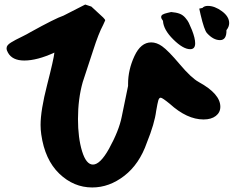

<svg xmlns="http://www.w3.org/2000/svg" viewBox="-20 -830 1040 847"><path d="M9 -617Q9 -624 13.5 -630Q18 -636 28.5 -642.5Q39 -649 49.5 -654.5Q60 -660 79.5 -669.5Q99 -679 114 -688Q224 -749 260 -761L356 -810L383 -801L435 -753Q444 -744 444 -740L435 -720Q415 -683 391 -608L345 -468Q324 -394 324 -305Q324 -222 342 -163Q360 -104 390 -104Q422 -104 461 -174Q505 -254 517 -315L545 -451V-460Q545 -522 573 -582.5Q601 -643 647 -643Q671 -643 695 -626Q722 -607 773 -546.5Q824 -486 857 -468Q952 -416 952 -359Q952 -334 932 -318.5Q912 -303 878 -303Q805 -303 729 -372Q696 -399 689 -399Q682 -399 678.5 -387.5Q675 -376 669 -341Q662 -285 628 -201Q595 -106 528.5 -54.5Q462 -3 387 -3Q305 -3 241.5 -64Q178 -125 162 -237Q159 -258 159 -279Q159 -343 188 -456Q217 -569 220 -598Q144 -563 87 -563Q34 -563 15 -598Q9 -608 9 -617ZM735 -777Q758 -775 772.5 -769.5Q787 -764 798 -751Q809 -738 813 -729Q817 -720 827 -697Q841 -661 841 -639Q841 -613 819 -613Q788 -613 744.5 -656Q701 -699 699 -738Q691 -748 691 -755Q691 -762 698 -766Q705 -770 718 -773Q731 -776 735 -777ZM859 -792 873 -795Q881 -804 897 -804Q927 -804 959 -780.5Q991 -757 991 -728Q991 -712 979 -697Q980 -653 950.5 -653Q921 -653 893 -684Q881 -697 865 -765Z"/></svg>

Font: NaniFont Regular
Style: Regular
Weight: 400
Designer: Nanigashitei
Version: Version 1.036